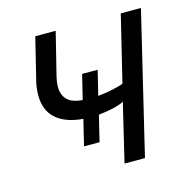

<svg xmlns="http://www.w3.org/2000/svg" viewBox="-83 -599 674 681"><g transform="rotate(-15 254.0 -259.0)"><path d="M293 0 344 -214Q334 -207 307.5 -200.5Q281 -194 250 -191L227 -96H170L193 -191Q129 -196 94.5 -226.5Q60 -257 60 -312Q60 -325 61.5 -338.5Q63 -352 67 -367L104 -518H179L144 -377Q140 -362 137.5 -348.5Q135 -335 135 -324Q135 -294 152 -276.5Q169 -259 208 -256L230 -346H287L265 -256Q297 -259 320.5 -264.5Q344 -270 359 -275L418 -518H492L368 0Z"/></g></svg>

Font: Ubuntu Sans
Style: Italic
Weight: 400
Italic angle: -13.5°
Designer: Dalton Maag Ltd
Foundry: Dalton Maag Ltd
Version: Version 1.006